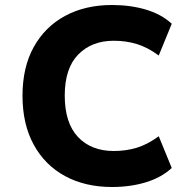

<svg xmlns="http://www.w3.org/2000/svg" viewBox="-20 -736 769 768"><path d="M428 12Q321 12 240.5 -31.5Q160 -75 115 -157Q70 -239 70 -353Q70 -467 115 -548Q160 -629 240.5 -672.5Q321 -716 428 -716Q502 -716 564 -697.5Q626 -679 667 -641L615 -514Q570 -547 527 -560Q484 -573 435 -573Q347 -573 293 -518Q239 -463 239 -354Q239 -244 292 -188Q345 -132 435 -132Q484 -132 527 -145Q570 -158 615 -191L667 -64Q626 -26 564 -7Q502 12 428 12Z"/></svg>

Font: Nunito Sans 6pt ExtraBold
Style: Regular
Weight: 800
Version: Version 3.101;gftools[0.9.27]